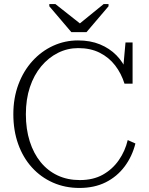

<svg xmlns="http://www.w3.org/2000/svg" viewBox="-20 -920 736 950"><path d="M333 -761H408L517 -889V-900H493L359 -791H392L254 -900H224V-889ZM367 -682Q314 -682 267 -658.5Q220 -635 184 -592Q148 -549 128 -489Q108 -429 108 -355Q108 -281 127 -221Q146 -161 181 -118Q216 -75 265 -52Q314 -29 375 -29Q441 -29 488.5 -55.5Q536 -82 567.5 -127Q599 -172 612 -227L650 -210Q634 -146 596.5 -96Q559 -46 503 -18Q447 10 373 10Q302 10 242 -16.5Q182 -43 138 -91.5Q94 -140 70 -207Q46 -274 46 -355Q46 -435 71 -502Q96 -569 140.5 -618Q185 -667 243 -693.5Q301 -720 366 -720Q427 -720 474.5 -700.5Q522 -681 556 -646.5Q590 -612 608 -566L587 -555L601 -710H636V-506H596Q580 -557 549.5 -596.5Q519 -636 473.5 -659Q428 -682 367 -682Z"/></svg>

Font: Roboto Serif 36pt ExtraLight
Style: Regular
Weight: 250
Designer: Greg Gazdowicz
Foundry: Commercial Type
Version: Version 1.008